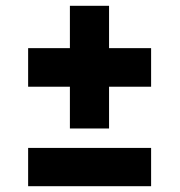

<svg xmlns="http://www.w3.org/2000/svg" viewBox="-20 -642 619 662"><path d="M221 -199V-343H77V-476H221V-622H356V-476H501V-343H356V-199ZM77 0V-132H501V0Z"/></svg>

Font: Saira Expanded ExtraBold
Style: Regular
Weight: 800
Width: 7
Designer: Hector Gatti with collaboration of the Omnibus-Type team
Foundry: Omnibus-Type
Version: Version 1.101